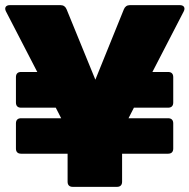

<svg xmlns="http://www.w3.org/2000/svg" viewBox="-30 -727 737 747"><path d="M32 -247V-149C32 -136 39 -129 52 -129H233V-20C233 -7 240 0 253 0H425C438 0 445 -7 445 -20V-129H624C637 -129 644 -136 644 -149V-247C644 -260 637 -267 624 -267H470L491 -308H624C637 -308 644 -315 644 -328V-427C644 -440 637 -447 624 -447H563L685 -683C692 -697 685 -707 670 -707H475C464 -707 456 -701 452 -691L341 -417L229 -691C225 -701 217 -707 206 -707H8C-7 -707 -14 -697 -7 -683L115 -447H52C39 -447 32 -440 32 -427V-328C32 -315 39 -308 52 -308H187L208 -267H52C39 -267 32 -260 32 -247Z"/></svg>

Font: Malmofest Black-Rounded
Style: Regular
Weight: 800
Designer: Jonny Pinhorn (Poppins), Kolossal
Version: Version 1.004;Glyphs 3.1.2 (3151)